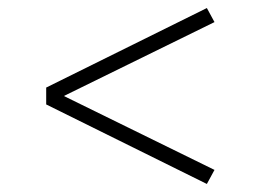

<svg xmlns="http://www.w3.org/2000/svg" viewBox="-20 -579 640 478"><path d="M495 -121 95 -319V-361L495 -559L514 -524L139 -340L514 -156Z"/></svg>

Font: Iosevka Curly XLtEx
Style: Regular
Weight: 200
Width: 7
Monospace: yes
Designer: Belleve Invis
Foundry: Belleve Invis
Version: Version 11.1.0; ttfautohint (v1.8.3)